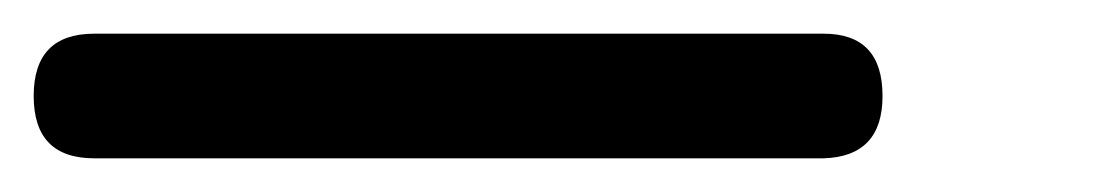

<svg xmlns="http://www.w3.org/2000/svg" viewBox="-20 -453 665 114"><path d="M36 -433C12 -433 0 -420.7 0 -396C0 -371.3 12 -359 36 -359H469C492.3 -359.7 504 -372 504 -396C504 -420.7 492.3 -433 469 -433Z"/></svg>

Font: Semi-Coder
Style: Regular
Weight: 400
Version: 0.1000